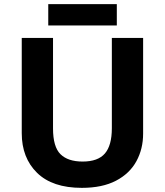

<svg xmlns="http://www.w3.org/2000/svg" viewBox="-20 -897 796 927"><path d="M671 -714V-252Q671 -178 638.5 -118.5Q606 -59 540 -24.5Q474 10 375 10Q233 10 159 -62.5Q85 -135 85 -254V-714H236V-277Q236 -188 272 -152.5Q308 -117 379 -117Q453 -117 486.5 -156Q520 -195 520 -278V-714ZM544 -877V-774H213V-877Z"/></svg>

Font: Noto Sans
Style: Bold
Weight: 700
Designer: Monotype Design Team
Foundry: Monotype Imaging Inc.
Version: Version 2.000;GOOG;noto-source:20170915:90ef993387c0; ttfaut